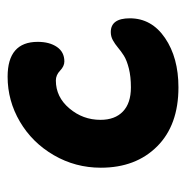

<svg xmlns="http://www.w3.org/2000/svg" viewBox="-12 -508 500 517"><g transform="rotate(-90 238.5 -249.0)"><path d="M262.2 -19Q160.6 -19 103.3 -76.4Q45.9 -133.8 45.9 -228Q45.9 -296.4 79.6 -354.5Q113.3 -412.6 169.7 -445.8Q226.1 -479 291 -479Q384.8 -479 384.8 -397.9Q384.8 -366.2 371.1 -346.2Q357.4 -326.2 332 -326.2Q319.3 -326.2 307.4 -337.6Q295.4 -349.1 280.8 -349.1Q236.3 -349.1 205.6 -312.7Q174.8 -276.4 174.8 -229Q174.8 -189.9 197.3 -168.5Q219.7 -147 262.2 -147Q291.5 -147 313.5 -152.6Q335.4 -158.2 347.7 -166Q359.9 -173.8 369.4 -181.9Q378.9 -189.9 389.2 -195.6Q399.4 -201.2 411.1 -201.2Q448.2 -201.2 448.2 -149.9Q448.2 -91.3 395.3 -55.2Q342.3 -19 262.2 -19Z"/></g></svg>

Font: Shantell Sans Irregular
Style: Regular
Weight: 600
Designer: Stephen Nixon, Anya Danilova, Shantell Martin
Foundry: Arrow Type
Version: Version 1.006;[9816181b4]